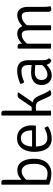

<svg xmlns="http://www.w3.org/2000/svg" viewBox="1011 -1786 787 2850"><g transform="rotate(-90 1405.0 -361.5)"><path d="M161 -25H88.5V-729L94.5 -735H121.5Q146.5 -735 153.8 -722.2Q161 -709.5 161 -684.5ZM473 -251.5Q473 -160.5 442.5 -103.5Q412 -46.5 363.8 -19.8Q315.5 7 262.5 7Q218 7 174.5 -1.2Q131 -9.5 88.5 -25L126.5 -85Q159 -66.5 190.5 -58.2Q222 -50 262 -50Q298.5 -50 329.5 -71.5Q360.5 -93 379.2 -137.8Q398 -182.5 398 -251Q398 -348.5 365.8 -391.2Q333.5 -434 291.5 -434Q246 -434 205.2 -405Q164.5 -376 142.5 -336L131 -402Q143.5 -421 167.8 -443.5Q192 -466 226.2 -482.2Q260.5 -498.5 302.5 -498.5Q359 -498.5 396.8 -467Q434.5 -435.5 453.8 -379.8Q473 -324 473 -251.5Z M620.5 -222.5V-279.5H893.5V-293.5Q893.5 -335 881.8 -369.5Q870 -404 844 -424.8Q818 -445.5 775.5 -445.5Q716.5 -445.5 685.2 -395.2Q654 -345 654 -263V-239.5Q654 -185.5 665.8 -143.2Q677.5 -101 705.5 -77Q733.5 -53 782.5 -53Q822.5 -53 858.8 -65Q895 -77 927.5 -95.5Q938 -86 945.5 -71Q953 -56 954.5 -44Q920 -19.5 872 -3.8Q824 12 772.5 12Q716.5 12 678.5 -8.8Q640.5 -29.5 618 -65.8Q595.5 -102 585.5 -148.5Q575.5 -195 575.5 -246Q575.5 -320 599 -378Q622.5 -436 667.2 -469.2Q712 -502.5 775.5 -502.5Q840 -502.5 882.8 -473.8Q925.5 -445 947 -396.5Q968.5 -348 968.5 -289Q968.5 -270 967.5 -255.5Q966.5 -241 964 -222.5Z M1187 0Q1180 1.5 1170.5 2.2Q1161 3 1150.5 3Q1129 3 1114.5 0V-729L1120.5 -735H1147.5Q1172.5 -735 1179.8 -722.2Q1187 -709.5 1187 -684.5ZM1446 -91Q1457.5 -65 1469.2 -45.2Q1481 -25.5 1494 -16.5Q1487.5 -7.5 1473.2 -0.8Q1459 6 1444.5 6Q1420 6 1409 -8Q1398 -22 1387.5 -46L1341 -150Q1322.5 -193 1302.8 -208.2Q1283 -223.5 1240.5 -223.5Q1230.5 -223.5 1215.8 -222.8Q1201 -222 1183 -220.5L1149.5 -217.5V-274.5H1270.5Q1324.5 -274.5 1354 -252.2Q1383.5 -230 1406.5 -179ZM1332 -298.5Q1313.5 -270 1290.5 -258.8Q1267.5 -247.5 1236.5 -247.5H1155.5V-281.5L1230.5 -285.5Q1237.5 -285.5 1242.8 -289Q1248 -292.5 1252.5 -298.5L1359.5 -457.5Q1371 -474.5 1382.2 -484Q1393.5 -493.5 1416.5 -493.5Q1427 -493.5 1435 -493.5Q1443 -493.5 1453 -492.5L1459 -484.5Z M1567 -133Q1567 -188.5 1590.8 -224.2Q1614.5 -260 1656.8 -277Q1699 -294 1754.5 -294Q1785.5 -294 1821.5 -290.8Q1857.5 -287.5 1889.5 -279.5V-226.5Q1860 -233.5 1824.8 -236Q1789.5 -238.5 1755.5 -238.5Q1703.5 -238.5 1672.8 -212.2Q1642 -186 1642 -138.5Q1642 -102 1662.2 -76.5Q1682.5 -51 1721.5 -51Q1761.5 -51 1807.2 -78.5Q1853 -106 1884.5 -162L1897 -94.5Q1880 -74.5 1852.8 -49.5Q1825.5 -24.5 1790 -6.2Q1754.5 12 1711.5 12Q1663 12 1630.8 -9.5Q1598.5 -31 1582.8 -64.2Q1567 -97.5 1567 -133ZM1964 -31.5Q1960.5 -21 1951.2 -9.8Q1942 1.5 1930.5 7Q1906 -2 1891.5 -18Q1877 -34 1870.8 -55.8Q1864.5 -77.5 1864 -103.5V-335.5Q1864 -391 1839.5 -414.2Q1815 -437.5 1773.5 -437.5Q1733 -437.5 1691.8 -425.5Q1650.5 -413.5 1610.5 -396Q1600.5 -404.5 1592.8 -421.5Q1585 -438.5 1585 -454Q1610 -465 1642.2 -475.8Q1674.5 -486.5 1710.2 -493.5Q1746 -500.5 1781 -500.5Q1833 -500.5 1867.5 -481.5Q1902 -462.5 1919 -425.5Q1936 -388.5 1936 -334.5V-128.5Q1936 -97 1940.8 -73Q1945.5 -49 1964 -31.5Z M2141.5 -493.5Q2166.5 -493.5 2174 -480.2Q2181.5 -467 2181.5 -442V0Q2174.5 1.5 2165 2.2Q2155.5 3 2145 3Q2134 3 2124.5 2.2Q2115 1.5 2108 0V-486.5L2114 -493.5ZM2380.5 -320Q2380.5 -379.5 2365.2 -406Q2350 -432.5 2313 -432.5Q2286.5 -432.5 2255.8 -417.2Q2225 -402 2198.2 -374.8Q2171.5 -347.5 2155 -310.5V-392.5Q2176 -425.5 2204 -449.5Q2232 -473.5 2264.2 -486.5Q2296.5 -499.5 2328.5 -499.5Q2372 -499.5 2400 -478.5Q2428 -457.5 2441.2 -422.5Q2454.5 -387.5 2454.5 -345.5V0Q2447 1.5 2437.5 2.2Q2428 3 2418 3Q2407 3 2397.5 2.2Q2388 1.5 2380.5 0ZM2654 -321Q2654 -380.5 2638.8 -406.5Q2623.5 -432.5 2586.5 -432.5Q2560.5 -432.5 2530.2 -418.2Q2500 -404 2472.5 -376.8Q2445 -349.5 2426 -310V-408.5Q2452 -435.5 2480.5 -456Q2509 -476.5 2539.8 -488Q2570.5 -499.5 2602.5 -499.5Q2646 -499.5 2673.8 -478.5Q2701.5 -457.5 2714.8 -422.5Q2728 -387.5 2728 -345V-95Q2728 -70.5 2730.2 -48.5Q2732.5 -26.5 2739.5 -10Q2731.5 -3 2718.8 1.5Q2706 6 2693 6Q2672 6 2663 -6Q2654 -18 2654 -42.5Z"/></g></svg>

Font: Signika Light Light
Style: Regular
Weight: 300
Version: Version 2.001